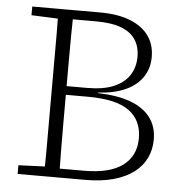

<svg xmlns="http://www.w3.org/2000/svg" viewBox="-50 -722 729 770"><g transform="rotate(5 314.5 -337.0)"><path d="M49 0V-35L171 -40H181V0ZM155 0Q156 -51 156 -103Q156 -155 156 -206.5Q156 -258 156 -307V-367Q156 -418 156 -469.5Q156 -521 156 -572Q156 -623 155 -674H216Q215 -623 214.5 -572Q214 -521 214 -469Q214 -417 214 -364V-323Q214 -266 214 -211.5Q214 -157 214.5 -104Q215 -51 216 0ZM190 0V-36H313Q417 -36 469 -75Q521 -114 521 -185Q521 -257 469 -295Q417 -333 303 -333H186V-368H297Q362 -368 404 -386Q446 -404 466.5 -436Q487 -468 487 -510Q487 -550 468.5 -578.5Q450 -607 411 -622Q372 -637 308 -637H190V-674H322Q395 -674 444.5 -654Q494 -634 519 -598.5Q544 -563 544 -514Q544 -468 520.5 -433Q497 -398 452 -377.5Q407 -357 340 -353L343 -351Q420 -349 473 -329.5Q526 -310 553.5 -273.5Q581 -237 581 -185Q581 -144 564.5 -110Q548 -76 515.5 -51.5Q483 -27 434.5 -13.5Q386 0 322 0ZM49 -639V-674H181V-634H171Z"/></g></svg>

Font: Source Serif 4 Light
Style: Regular
Weight: 300
Designer: Frank Grießhammer
Foundry: Adobe Systems Incorporated
Version: Version 4.004;hotconv 1.0.116;makeotfexe 2.5.65601